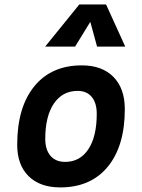

<svg xmlns="http://www.w3.org/2000/svg" viewBox="-20 -815 626 845"><path d="M245.1 9.8Q155.8 9.8 105.7 -39.8Q55.7 -89.4 55.7 -177.7Q55.7 -342.8 130.9 -435.1Q206.1 -527.3 339.8 -527.3Q429.2 -527.3 479.2 -476.6Q529.3 -425.8 529.3 -335Q529.3 -172.4 454.3 -81.3Q379.4 9.8 245.1 9.8ZM266.6 -102.5Q332 -102.5 368.9 -158.4Q405.8 -214.4 405.8 -314Q405.8 -361.8 383.8 -388.4Q361.8 -415 321.8 -415Q254.9 -415 217 -359.1Q179.2 -303.2 179.2 -203.6Q179.2 -156.2 202.1 -129.4Q225.1 -102.5 266.6 -102.5ZM446.8 -795.4 531.2 -609.9H407.2L377.4 -718.8L310.5 -609.9H178.7L329.1 -795.4Z"/></svg>

Font: CaskaydiaCove NFP SemiBold
Style: Italic
Weight: 600
Italic angle: -10°
Designer: Aaron Bell
Foundry: Saja Typeworks
Version: Version 2111.001; VTT 6.35;Nerd Fonts 3.1.1